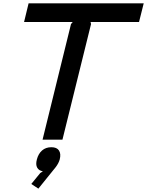

<svg xmlns="http://www.w3.org/2000/svg" viewBox="-20 -830 874 1141"><path d="M335 117.2Q329.1 139.2 312 162.1L208 291L166 263.2L219.2 198.2L234.9 188Q210.9 184.1 200.9 166Q190.9 147.9 199.2 117.2Q208 83.5 230 64.2Q252 44.9 285.2 44.9Q317.9 44.9 330.6 64.5Q343.3 84 335 117.2ZM834 -810.1 806.2 -699.2H518.1L521 -687L351.1 0H232.9L401.9 -687L412.1 -699.2H123L149.9 -810.1Z"/></svg>

Font: Sinkin Sans 500 Medium Italic
Style: Regular
Weight: 500
Italic angle: -112°
Designer: Keith Bates
Foundry: K-Type
Version: Sinkin Sans (version 1.0)  by Keith Bates   •   © 2014   www